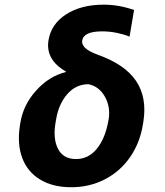

<svg xmlns="http://www.w3.org/2000/svg" viewBox="-20 -780 694 810"><path d="M184.7 -610.8Q196 -679 259.1 -719.6Q322.1 -760.3 418 -760.3Q481.5 -760.3 545.5 -737.9L526.6 -625.4Q505 -634.6 473.7 -641.2Q442.5 -647.7 411.2 -647.7Q332.7 -647.7 326.7 -608.7Q324.2 -593 338.8 -578.3Q353.3 -563.6 392.8 -549Q507.1 -508.2 554 -438.6Q600.9 -369 584.9 -267L583.1 -256.4Q571 -178.6 529.5 -118.1Q487.9 -57.5 423.1 -23.8Q358.3 9.9 280.9 9.9Q202.4 9.9 149 -22.7Q95.5 -55.4 73.9 -113.5Q52.2 -171.5 63.6 -247.5L65.3 -258.5Q77.1 -336.6 132.1 -397.7Q187.1 -458.8 257.5 -475.9V-478.7Q171.2 -528.1 184.7 -610.8ZM216.3 -273.8 214.8 -265.6Q202.4 -195.7 224.6 -152.3Q246.8 -109 300.4 -109Q352.6 -109 387.6 -151.3Q422.6 -193.5 436.1 -264.9L437.9 -273.8Q447.4 -326.7 423.1 -371.1Q398.8 -415.5 353 -424.7Q300.1 -424.7 263.3 -382.3Q226.6 -339.8 216.3 -273.8Z"/></svg>

Font: Karasuma Gothic
Style: Bold Italic
Weight: 700
Italic angle: 9.39998°
Designer: Rasmus Andersson / Ryoko Nishizuka
Foundry: Genbu
Version: Version 1.00